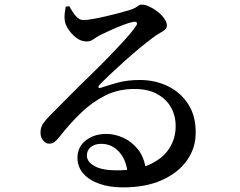

<svg xmlns="http://www.w3.org/2000/svg" viewBox="-20 -775 1040 833"><path d="M513 38Q456 38 411.5 22.5Q367 7 341.5 -22Q316 -51 316 -91Q316 -137 352 -165.5Q388 -194 441 -194Q478 -194 514.5 -177.5Q551 -161 578.5 -127Q606 -93 613 -38L534 -24Q527 -84 495.5 -117.5Q464 -151 419 -151Q392 -151 374.5 -137.5Q357 -124 357 -100Q357 -73 390 -54.5Q423 -36 486 -36Q576 -36 632 -62.5Q688 -89 715 -132Q742 -175 742 -225Q743 -270 723 -307Q703 -344 663 -366.5Q623 -389 563 -389Q493 -389 436.5 -360.5Q380 -332 332 -286Q284 -240 241 -185Q226 -166 216 -158.5Q206 -151 191 -152Q178 -152 166 -167Q154 -182 156 -206Q157 -224 167.5 -239.5Q178 -255 199 -276Q236 -313 279.5 -357Q323 -401 368 -444.5Q413 -488 453 -529.5Q493 -571 523 -604Q553 -637 567 -658Q578 -672 573.5 -677Q569 -682 558 -680Q541 -677 513.5 -666.5Q486 -656 458.5 -643.5Q431 -631 411 -621Q397 -613 384.5 -604Q372 -595 357 -595Q332 -595 311 -611Q290 -627 276.5 -648Q263 -669 261 -685Q259 -701 260.5 -715.5Q262 -730 265 -746L281 -748Q292 -726 307.5 -707Q323 -688 342 -688Q356 -688 382 -692.5Q408 -697 438.5 -704Q469 -711 497 -718.5Q525 -726 544 -732Q560 -737 568 -742Q576 -747 581.5 -751Q587 -755 595 -755Q610 -755 629 -746Q648 -737 665 -723.5Q682 -710 693 -694Q704 -678 704 -665Q704 -653 695 -645.5Q686 -638 671.5 -630.5Q657 -623 640 -609Q618 -593 585.5 -566Q553 -539 519 -508.5Q485 -478 456 -450.5Q427 -423 412 -407Q405 -400 407.5 -395.5Q410 -391 417 -394Q446 -404 489 -416Q532 -428 587 -428Q653 -428 708.5 -401Q764 -374 797 -322.5Q830 -271 829 -198Q829 -133 791.5 -79.5Q754 -26 683.5 6Q613 38 513 38Z"/></svg>

Font: Noto Serif SC ExtraLight SemiBold
Style: Regular
Weight: 600
Version: Version 2.002-H1;hotconv 1.1.0;makeotfexe 2.6.0